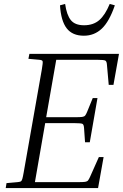

<svg xmlns="http://www.w3.org/2000/svg" viewBox="-20 -953 623 973"><path d="M505 -157 477 0H9L13 -25L69 -30Q80 -31 85 -33.5Q90 -36 93 -46Q96 -56 100 -79L192 -601Q198 -636 196 -642.5Q194 -649 179 -650L124 -655L129 -680H583L555 -523H531L522 -624Q521 -641 514.5 -645.5Q508 -650 473 -650H265L214 -359H362Q386 -359 396.5 -360.5Q407 -362 411.5 -367.5Q416 -373 421 -385L450 -456H474L435 -232H411L406 -303Q405 -321 398.5 -325Q392 -329 357 -329H209L157 -30H377Q401 -30 411.5 -31.5Q422 -33 426.5 -39Q431 -45 436 -56L481 -157ZM406 -825Q453 -825 483 -851Q513 -877 536 -933L562 -926Q534 -844 496 -808Q458 -772 405 -772Q347 -772 318 -809.5Q289 -847 284 -926L310 -933Q318 -877 339 -851Q360 -825 406 -825Z"/></svg>

Font: Inria Serif Light
Style: Italic
Weight: 300
Italic angle: -10°
Designer: Black Foundry Team
Foundry: Black Foundry
Version: Version 1.000; ttfautohint (v1.8.3)